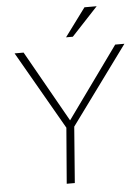

<svg xmlns="http://www.w3.org/2000/svg" viewBox="-61 -970 742 1017"><g transform="rotate(-5 310.5 -461.5)"><path d="M318 -298 295 0H252L276 -296L37 -712H85L299 -333L572 -712H621ZM316 -773 427 -923H492L352 -773Z"/></g></svg>

Font: Muli ExtraLight
Style: Italic
Weight: 275
Italic angle: -4.541°
Designer: Vernon Adams
Foundry: Vernon Adams
Version: Version 2.001